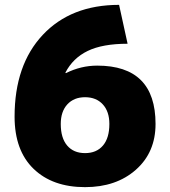

<svg xmlns="http://www.w3.org/2000/svg" viewBox="-20 -760 700 790"><path d="M430 -250Q430 -301 403 -330.5Q376 -360 330 -360Q284 -360 257 -330.5Q230 -301 230 -250Q230 -192 256.5 -161Q283 -130 330 -130Q377 -130 403.5 -161Q430 -192 430 -250ZM330 10Q196 10 118 -65.5Q40 -141 40 -280Q40 -493 156 -616.5Q272 -740 470 -740L505 -580Q402 -580 341 -550.5Q280 -521 249 -461L251 -459Q313 -490 380 -490Q620 -490 620 -250Q620 -133 539 -61.5Q458 10 330 10Z"/></svg>

Font: M PLUS 1p Black
Style: Regular
Weight: 900
Version: Version 1.061